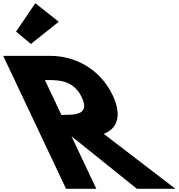

<svg xmlns="http://www.w3.org/2000/svg" viewBox="-350 -1172 1109 1192"><path d="M-250.4 -976 -158 -899 14.8 -1037 -130.6 -1152ZM-330 -825 60 0H248L93.9 -326L500 0H739L293.8 -341C379.7 -373 408.4 -456 349.8 -580C273.2 -742 118 -825 -35 -825ZM31 -459 -71.1 -675H-49.1C21.9 -675 109.3 -670 158 -567C206.6 -464 124 -459 53 -459Z"/></svg>

Font: Hussar
Style: BdOpOblFive
Weight: 700
Foundry: Cannot Into Space Fonts
Version: Version 2.00